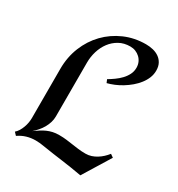

<svg xmlns="http://www.w3.org/2000/svg" viewBox="-175 -834 902 971"><g transform="rotate(30 275.5 -349.0)"><path d="M536.1 -138.2 438 21Q404.8 15.1 376.7 10.7Q348.6 6.3 321.5 2.7Q294.4 -1 266.1 -4.9Q237.8 -8.8 205.1 -14.2Q192.4 -16.6 179.9 -17.8Q167.5 -19 154.8 -19Q127.9 -19 103.3 -11.7Q78.6 -4.4 56.2 11.2L41 -4.9Q51.3 -13.7 58.6 -25.9Q65.9 -38.1 71 -52Q76.2 -65.9 78.6 -80.1Q81.1 -94.2 81.1 -106.9V-395Q81.1 -463.4 105 -522.5Q128.9 -581.5 171.1 -625.2Q213.4 -668.9 270.8 -694.1Q328.1 -719.2 395 -719.2Q416.5 -719.2 436.5 -714.4Q456.5 -709.5 471.9 -698.7Q487.3 -688 496.6 -670.9Q505.9 -653.8 505.9 -628.9Q505.9 -606.9 497.6 -586.4Q489.3 -565.9 474.9 -547.4Q460.4 -528.8 441.7 -512.9Q422.9 -497.1 402.3 -484.4Q381.8 -471.7 360.4 -462.9Q338.9 -454.1 319.8 -449.2L312 -467.8Q328.6 -477.5 346.4 -490.2Q364.3 -502.9 378.9 -518.3Q393.6 -533.7 402.8 -552Q412.1 -570.3 412.1 -591.8Q412.1 -608.9 405.8 -623.3Q399.4 -637.7 388.4 -647.9Q377.4 -658.2 363 -664.1Q348.6 -669.9 332 -669.9Q295.4 -669.9 267.6 -654.3Q239.7 -638.7 220.7 -613.3Q201.7 -587.9 191.9 -555.7Q182.1 -523.4 182.1 -490.2V-175.8Q182.1 -157.2 176.8 -139.9Q171.4 -122.6 162.4 -106.7Q153.3 -90.8 141.1 -76.7Q128.9 -62.5 115.2 -50.8Q130.9 -62 145.5 -71.5Q160.2 -81.1 175.5 -87.9Q190.9 -94.7 207.5 -98.4Q224.1 -102.1 244.1 -102.1Q268.6 -102.1 287.6 -99.6Q306.6 -97.2 325 -94.5Q343.3 -91.8 362.3 -89.4Q381.3 -86.9 405.8 -86.9Q422.9 -86.9 438.7 -92Q454.6 -97.2 468.8 -106Q482.9 -114.7 495.4 -126.2Q507.8 -137.7 518.1 -150.9Z"/></g></svg>

Font: Redressed
Style: Regular
Weight: 400
Designer: Astigmatic (AOETI)
Foundry: Astigmatic (AOETI)
Version: Version 1.001